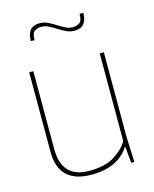

<svg xmlns="http://www.w3.org/2000/svg" viewBox="-112 -813 715 894"><g transform="rotate(-15 245.0 -366.0)"><path d="M219 6Q60 6 60 -146V-530H80V-155Q80 -14 212 -14Q291 -14 336 -43.5Q381 -73 400 -107V-530H420V-120L425 0H410L402 -81Q347 6 219 6ZM315 -662Q294 -662 275 -671Q256 -680 238.5 -691.5Q221 -703 203.5 -711.5Q186 -720 168 -720Q151 -720 137 -711Q123 -702 123 -668H105Q105 -738 165 -738Q186 -738 205 -729Q224 -720 241.5 -708.5Q259 -697 276.5 -688.5Q294 -680 312 -680Q329 -680 343 -689Q357 -698 357 -732H375Q375 -662 315 -662Z"/></g></svg>

Font: Tanohe Sans Thin
Style: Regular
Weight: 100
Designer: Village Type and Design LLC & Cristiano Sobral
Foundry: Cooper Hewitt Smithsonian Design Museum
Version: Version 1.00;September 29, 2021;FontCreator 13.0.0.2655 64-b